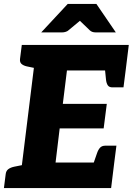

<svg xmlns="http://www.w3.org/2000/svg" viewBox="-32 -958 676 978"><path d="M65 0 155 -729H624L608 -599H309L288 -429H512L496 -304H272L251 -130H550L534 0ZM438 -108 462 -177Q468 -195 477.5 -205.5Q487 -216 505 -216H561L550 -130ZM501 -621 608 -599 597 -513H541Q524 -513 517 -523.5Q510 -534 508 -552ZM176 -729 147 -611 104 -620Q87 -624 77.5 -632.5Q68 -641 70 -658L79 -729ZM-12 0 -3 -71Q-1 -88 10.5 -96.5Q22 -105 41 -109L86 -118L85 0ZM178 -793 313 -938H459L558 -793H455Q437 -793 426 -803L375 -852L316 -803Q312 -799 303 -796Q294 -793 285 -793Z"/></svg>

Font: Aleo Black
Style: Italic
Weight: 900
Italic angle: -7°
Designer: Alessio Laiso
Foundry: Alessio Laiso
Version: Version 2.001;gftools[0.9.29]